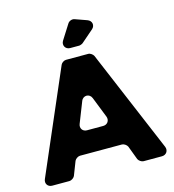

<svg xmlns="http://www.w3.org/2000/svg" viewBox="-131 -1030 1031 1139"><g transform="rotate(-15 385.0 -461.0)"><path d="M441 -770 516 -835C537 -853 532 -884 504 -894L431 -920C417 -925 398 -918 390 -905L333 -815C317 -790 333 -761 362 -761H418C423 -761 437 -766 441 -770ZM544 -107 576 -22C581 -11 597 0 609 0H722C749 0 765 -24 755 -49L489 -679C484 -689 469 -700 457 -700H320C308 -700 293 -690 288 -679L16 -49C5 -24 21 0 48 0H154C166 0 182 -11 187 -22L220 -107C225 -118 241 -129 253 -129H511C523 -129 539 -118 544 -107ZM432 -264H332C306 -264 290 -287 300 -312L350 -439C362 -471 403 -471 415 -439L465 -312C474 -287 458 -264 432 -264Z"/></g></svg>

Font: Trueno
Style: RoundBd
Weight: 700
Designer: Julieta Ulanovsky, Jasper
Foundry: Julieta Ulanovsky, Cannot Into Space Fonts
Version: Version 3.001